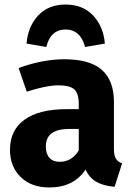

<svg xmlns="http://www.w3.org/2000/svg" viewBox="-20 -809 586 846"><path d="M518 -89 485 14Q436 10 405 -7.5Q374 -25 357 -62Q305 17 197 17Q118 17 71 -29Q24 -75 24 -149Q24 -236 88.5 -282Q153 -328 273 -328H327V-351Q327 -398 307 -415.5Q287 -433 237 -433Q211 -433 174 -425.5Q137 -418 98 -405L62 -509Q112 -528 164.5 -538Q217 -548 262 -548Q376 -548 429 -501Q482 -454 482 -360V-154Q482 -124 490.5 -110Q499 -96 518 -89ZM327 -146V-241H288Q234 -241 208 -222Q182 -203 182 -163Q182 -131 198 -113.5Q214 -96 243 -96Q296 -96 327 -146ZM442 -617 355 -602Q334 -679 269 -679Q203 -679 184 -602L97 -617Q103 -692 148 -740.5Q193 -789 269 -789Q345 -789 390.5 -740.5Q436 -692 442 -617Z"/></svg>

Font: Fira Sans BGR
Style: Bold
Weight: 700
Designer: bBox Type GmbH & Carrois Corporate GbR & Edenspiekermann AG
Foundry: bBox Type GmbH & Carrois Corporate GbR & Edenspiekermann AG
Version: Version 4.301